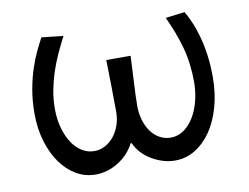

<svg xmlns="http://www.w3.org/2000/svg" viewBox="-63 -613 917 708"><g transform="rotate(-10 395.0 -258.5)"><path d="M58 -252Q58 -300 65.5 -342Q73 -384 84.5 -418.5Q96 -453 109 -480Q122 -507 132 -525L213 -516Q197 -485 183 -454.5Q169 -424 158.5 -392Q148 -360 141.5 -326Q135 -292 135 -256Q135 -218 144 -185.5Q153 -153 168.5 -129Q184 -105 205.5 -91.5Q227 -78 252 -78Q274 -78 293 -88.5Q312 -99 326 -116.5Q340 -134 348 -157.5Q356 -181 356 -208Q356 -219 355.5 -243Q355 -267 355 -296Q353 -381 353 -401H444Q443 -384 442 -359Q441 -334 439.5 -307.5Q438 -281 437 -256.5Q436 -232 436 -216Q436 -186 443.5 -161Q451 -136 464.5 -117.5Q478 -99 497 -88.5Q516 -78 538 -78Q564 -78 585.5 -92.5Q607 -107 623 -132Q639 -157 648 -190Q657 -223 658 -262Q658 -298 654 -331Q650 -364 641.5 -395Q633 -426 621.5 -456Q610 -486 596 -516L668 -525Q678 -508 689 -483Q700 -458 709 -426Q718 -394 723.5 -355Q729 -316 729 -271Q729 -211 714.5 -159.5Q700 -108 674.5 -71Q649 -34 614.5 -13Q580 8 540 8Q516 8 493.5 1Q471 -6 451 -18Q431 -30 416 -46.5Q401 -63 392 -83H388Q368 -43 327.5 -17.5Q287 8 242 8Q203 8 169.5 -11.5Q136 -31 111.5 -65.5Q87 -100 72.5 -147.5Q58 -195 58 -252Z"/></g></svg>

Font: Rising Sun
Style: Regular
Weight: 400
Designer: Matt McInerney, Pablo Impallari, Rodrigo Fuenzalida (Raleway font), Stephen Hutchings (Greek), Cristiano Sobral (main ch
Foundry: The Rising Sun Project Authors
Version: Version 4.327; ttfautohint (v1.8.4.7-5d5b-dirty)